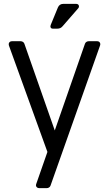

<svg xmlns="http://www.w3.org/2000/svg" viewBox="-20 -779 573 992"><path d="M167 172 225 6 26 -544Q25 -546 25 -551Q25 -557 29.5 -561.5Q34 -566 41 -566H87Q93 -566 98.5 -562.5Q104 -559 106 -553L263 -105L419 -553Q421 -559 426.5 -562.5Q432 -566 438 -566H482Q491 -566 495.5 -559.5Q500 -553 497 -544L241 180Q239 186 233.5 189.5Q228 193 222 193H183Q174 193 169 187Q164 181 167 172ZM242 -650 279 -740Q287 -759 307 -759H374Q380 -759 384 -755.5Q388 -752 388 -746Q388 -740 384 -736L303 -643Q293 -631 277 -631H253Q245 -631 242 -636.5Q239 -642 242 -650Z"/></svg>

Font: Miriam Libre
Style: Regular
Weight: 400
Designer: Michal Sahar
Foundry: Hagilda
Version: Version 1.001